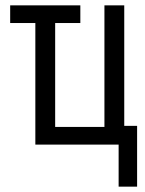

<svg xmlns="http://www.w3.org/2000/svg" viewBox="-20 -540 540 717"><path d="M423 157V0H112V-454H18V-520H280V-454H186V-66H370V-520H444V-70H492V157Z"/></svg>

Font: Iosevka
Style: Regular
Weight: 400
Monospace: yes
Designer: Belleve Invis
Foundry: Belleve Invis
Version: Version 33.2.3; ttfautohint (v1.8.4)